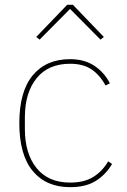

<svg xmlns="http://www.w3.org/2000/svg" viewBox="-20 -763 527 795"><path d="M270 12Q171 12 115.5 -55Q60 -122 60 -253Q60 -384 115.5 -451Q171 -518 270 -518Q330 -518 371 -490.5Q412 -463 435 -418L417 -409Q393 -453 358.5 -476Q324 -499 270 -499Q180 -499 131.5 -439Q83 -379 83 -277V-229Q83 -127 131.5 -67Q180 -7 270 -7Q329 -7 366.5 -30.5Q404 -54 428 -95L444 -84Q419 -41 377.5 -14.5Q336 12 270 12ZM258 -743H282L410 -610L396 -599L270 -726L144 -599L130 -610Z"/></svg>

Font: IBM Plex Sans Thin
Style: Regular
Weight: 250
Designer: Mike Abbink, Paul van der Laan, Pieter van Rosmalen
Foundry: Bold Monday
Version: Version 3.201